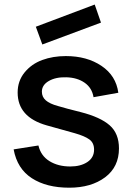

<svg xmlns="http://www.w3.org/2000/svg" viewBox="-20 -831 598 866"><path d="M170.9 -630.4 435.5 -729 407.2 -810.5 141.6 -710.4ZM513.7 -412.6 401.9 -392.6Q395 -434.6 361.8 -457.8Q328.6 -481 279.3 -482.4Q231.9 -483.9 200.4 -465.8Q168.9 -447.8 168.9 -417.5Q168.9 -393.6 186.8 -378.2Q204.6 -362.8 240.7 -353Q277.8 -341.8 344.7 -325.2Q432.6 -302.7 474.6 -265.9Q516.6 -229 516.6 -161.6Q516.6 -78.1 453.9 -31.2Q391.1 15.6 292.5 15.6Q189.9 15.6 123.8 -27.1Q57.6 -69.8 41.5 -157.2L153.3 -174.8Q164.1 -128.4 203.1 -104.2Q242.2 -80.1 296.9 -80.1Q343.8 -80.1 374 -100.1Q404.3 -120.1 404.3 -156.2Q404.3 -186.5 383.3 -201.9Q362.3 -217.3 317.9 -230L190.4 -265.6Q59.6 -302.7 59.6 -413.6Q59.6 -465.8 90.8 -504.2Q122.1 -542.5 170.4 -560.3Q218.8 -578.1 276.9 -578.1Q372.1 -578.1 437.7 -533.9Q503.4 -489.7 513.7 -412.6Z"/></svg>

Font: Manrope3 Semibold
Style: Regular
Weight: 600
Width: 4
Designer: Mikhail Sharanda
Foundry: Mikhail Sharanda
Version: Version 3.000;PS 003.000;hotconv 1.0.88;makeotf.lib2.5.64775